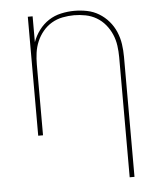

<svg xmlns="http://www.w3.org/2000/svg" viewBox="-53 -574 706 836"><g transform="rotate(-5 300.0 -156.5)"><path d="M480 215V-310Q480 -335 476.5 -360.5Q473 -386 463 -409.5Q453 -433 436.5 -453Q420 -473 398 -486Q376 -499 350.5 -504Q325 -509 300 -509Q275 -509 249.5 -504Q224 -499 202 -486Q180 -473 163.5 -453Q147 -433 137 -409.5Q127 -386 123.5 -360.5Q120 -335 120 -310V0H99V-520H120V-407Q130 -435 148 -459Q166 -483 190.5 -499Q215 -515 244.5 -521.5Q274 -528 303 -528Q331 -528 358.5 -522.5Q386 -517 410 -502.5Q434 -488 452.5 -466.5Q471 -445 482 -419Q493 -393 497 -365.5Q501 -338 501 -310V215Z"/></g></svg>

Font: Iosevka SS04 Thin Extended
Style: Regular
Weight: 100
Width: 7
Monospace: yes
Designer: Belleve Invis
Foundry: Belleve Invis
Version: Version 19.0.0; ttfautohint (v1.8.4)